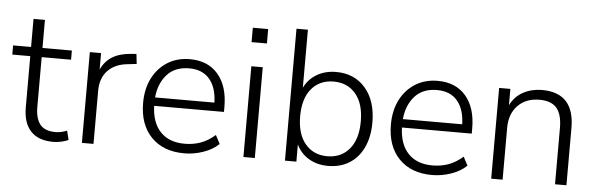

<svg xmlns="http://www.w3.org/2000/svg" viewBox="-47 -860 3176 1022"><g transform="rotate(5 1541.0 -348.5)"><path d="M263 8Q182 8 141.5 -36Q101 -80 101 -162V-436H5V-485H101V-635H162V-485H319V-436H162V-170Q162 -109 187 -77Q212 -45 270 -45Q287 -45 303 -49Q319 -53 331 -58L343 -10Q332 -3 308 2.5Q284 8 263 8Z M415 0V-485H475V-397Q496 -443 536 -467Q576 -491 638 -495L663 -497L669 -444L626 -439Q555 -433 516 -392.5Q477 -352 477 -284V0Z M962 8Q850 8 785.5 -58.5Q721 -125 721 -241Q721 -316 750 -373Q779 -430 830.5 -462Q882 -494 949 -494Q1046 -494 1100 -431Q1154 -368 1154 -258V-230H781Q784 -140 830.5 -91.5Q877 -43 960 -43Q1005 -43 1044.5 -57Q1084 -71 1122 -104L1146 -58Q1114 -27 1064 -9.5Q1014 8 962 8ZM950 -445Q874 -445 831.5 -397.5Q789 -350 782 -275H1099Q1097 -355 1059 -400Q1021 -445 950 -445Z M1268 -613V-690H1350V-613ZM1278 0V-485H1339V0Z M1731 8Q1672 8 1627.5 -18.5Q1583 -45 1561 -92V0H1500V-705H1561V-395Q1583 -441 1627.5 -467.5Q1672 -494 1731 -494Q1829 -494 1887.5 -426Q1946 -358 1946 -243Q1946 -166 1919.5 -109.5Q1893 -53 1844.5 -22.5Q1796 8 1731 8ZM1722 -43Q1796 -43 1840 -95.5Q1884 -148 1884 -243Q1884 -338 1840 -390Q1796 -442 1722 -442Q1648 -442 1604 -390Q1560 -338 1560 -243Q1560 -148 1604 -95.5Q1648 -43 1722 -43Z M2286 8Q2174 8 2109.5 -58.5Q2045 -125 2045 -241Q2045 -316 2074 -373Q2103 -430 2154.5 -462Q2206 -494 2273 -494Q2370 -494 2424 -431Q2478 -368 2478 -258V-230H2105Q2108 -140 2154.5 -91.5Q2201 -43 2284 -43Q2329 -43 2368.5 -57Q2408 -71 2446 -104L2470 -58Q2438 -27 2388 -9.5Q2338 8 2286 8ZM2274 -445Q2198 -445 2155.5 -397.5Q2113 -350 2106 -275H2423Q2421 -355 2383 -400Q2345 -445 2274 -445Z M2602 0V-485H2662V-398Q2686 -446 2731 -470Q2776 -494 2831 -494Q3004 -494 3004 -306V0H2943V-301Q2943 -373 2914 -407Q2885 -441 2822 -441Q2750 -441 2706.5 -396.5Q2663 -352 2663 -277V0Z"/></g></svg>

Font: Nunito Sans Light
Style: Regular
Weight: 300
Designer: Vernon Adams
Foundry: Vernon Adams
Version: Version 3.101; ttfautohint (v1.8.4.7-5d5b);gftools[0.9.27]